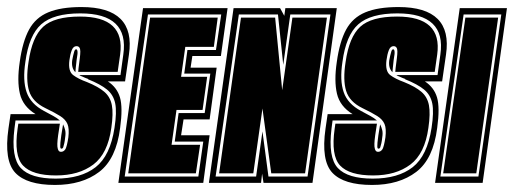

<svg xmlns="http://www.w3.org/2000/svg" viewBox="-35 -519 1459 545"><path d="M121 6Q41 6 8.5 -28.5Q-24 -63 -11 -154L-5 -195H66Q30 -217 21.5 -253Q13 -289 21 -343Q29 -401 47.5 -435Q66 -469 102 -484Q138 -499 196 -499Q351 -499 331 -364L320 -288H271Q297 -271 305.5 -242.5Q314 -214 306 -156Q295 -68 246.5 -31Q198 6 121 6ZM123 -12Q195 -12 236.5 -44.5Q278 -77 290 -156Q297 -201 292 -225.5Q287 -250 268.5 -265Q250 -280 215 -294V-295L207 -298L198 -302Q194 -303 190 -306H307L315 -364Q332 -481 193 -481Q117 -481 82 -450Q47 -419 37 -343Q29 -291 40.5 -257.5Q52 -224 90 -204Q105 -196 116 -190Q127 -184 135 -177H9L6 -154Q-4 -72 24 -42Q52 -12 123 -12ZM124 -21Q57 -21 30.5 -49Q4 -77 15 -154L17 -168H135L130 -135Q126 -106 129 -97Q131 -88 138 -88Q146 -88 151 -96Q153 -100 155 -108Q157 -116 159 -129Q162 -154 156.5 -167Q151 -180 136 -189.5Q121 -199 94 -212Q57 -230 47.5 -261Q38 -292 46 -343Q56 -414 87.5 -443Q119 -472 192 -472Q321 -472 306 -364L299 -315H187L188 -326Q190 -342 191.5 -353.5Q193 -365 193 -373Q193 -388 182 -388Q173 -388 168.5 -376Q164 -364 162 -348Q158 -317 172.5 -306Q187 -295 212 -286Q244 -273 261 -258.5Q278 -244 282.5 -220.5Q287 -197 281 -156Q271 -83 230 -52Q189 -21 124 -21ZM179 -314Q167 -326 170 -348Q171 -355 172.5 -360.5Q174 -366 175 -370Q177 -379 181 -379Q186 -379 185 -366Q184 -359 182.5 -349Q181 -339 180 -326ZM139 -97Q136 -97 136 -104Q136 -107 136.5 -114.5Q137 -122 139 -135L144 -166Q148 -158 150 -149.5Q152 -141 150 -129Q149 -119 147.5 -112.5Q146 -106 145 -103Q144 -97 139 -97Z M301 0 371 -496H611L592 -360H511L506 -327H580L560 -180H486L479 -135H560L542 0ZM319 -18H528L542 -117H461L472 -198H546L562 -310H488L497 -377H578L593 -478H385ZM329 -27 391 -469H583L572 -386H491L479 -301H553L540 -207H466L452 -108H533L521 -27Z M558 0 628 -496H760L772 -474L775 -496H921L852 0H713L709 -26L706 0ZM577 -18H692L710 -146L727 -18H838L903 -478H789L769 -335L754 -478H643ZM587 -27 649 -469H746L766 -263L795 -469H893L831 -27H735L710 -211L684 -27Z M1021 6Q941 6 908.5 -28.5Q876 -63 889 -154L895 -195H966Q930 -217 921.5 -253Q913 -289 921 -343Q929 -401 947.5 -435Q966 -469 1002 -484Q1038 -499 1096 -499Q1251 -499 1231 -364L1220 -288H1171Q1197 -271 1205.5 -242.5Q1214 -214 1206 -156Q1195 -68 1146.5 -31Q1098 6 1021 6ZM1023 -12Q1095 -12 1136.5 -44.5Q1178 -77 1190 -156Q1197 -201 1192 -225.5Q1187 -250 1168.5 -265Q1150 -280 1115 -294V-295L1107 -298L1098 -302Q1094 -303 1090 -306H1207L1215 -364Q1232 -481 1093 -481Q1017 -481 982 -450Q947 -419 937 -343Q929 -291 940.5 -257.5Q952 -224 990 -204Q1005 -196 1016 -190Q1027 -184 1035 -177H909L906 -154Q896 -72 924 -42Q952 -12 1023 -12ZM1024 -21Q957 -21 930.5 -49Q904 -77 915 -154L917 -168H1035L1030 -135Q1026 -106 1029 -97Q1031 -88 1038 -88Q1046 -88 1051 -96Q1053 -100 1055 -108Q1057 -116 1059 -129Q1062 -154 1056.5 -167Q1051 -180 1036 -189.5Q1021 -199 994 -212Q957 -230 947.5 -261Q938 -292 946 -343Q956 -414 987.5 -443Q1019 -472 1092 -472Q1221 -472 1206 -364L1199 -315H1087L1088 -326Q1090 -342 1091.5 -353.5Q1093 -365 1093 -373Q1093 -388 1082 -388Q1073 -388 1068.5 -376Q1064 -364 1062 -348Q1058 -317 1072.5 -306Q1087 -295 1112 -286Q1144 -273 1161 -258.5Q1178 -244 1182.5 -220.5Q1187 -197 1181 -156Q1171 -83 1130 -52Q1089 -21 1024 -21ZM1079 -314Q1067 -326 1070 -348Q1071 -355 1072.5 -360.5Q1074 -366 1075 -370Q1077 -379 1081 -379Q1086 -379 1085 -366Q1084 -359 1082.5 -349Q1081 -339 1080 -326ZM1039 -97Q1036 -97 1036 -104Q1036 -107 1036.5 -114.5Q1037 -122 1039 -135L1044 -166Q1048 -158 1050 -149.5Q1052 -141 1050 -129Q1049 -119 1047.5 -112.5Q1046 -106 1045 -103Q1044 -97 1039 -97Z M1200 0 1270 -496H1404L1335 0ZM1215 -18H1323L1388 -478H1281ZM1223 -27 1286 -469H1379L1317 -27Z"/></svg>

Font: Alumni Sans Collegiate One SC
Style: Italic
Weight: 400
Italic angle: -8°
Designer: Robert E. Leuschke
Foundry: Robert E. Leuschke
Version: Version 1.100